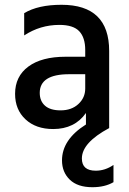

<svg xmlns="http://www.w3.org/2000/svg" viewBox="-20 -535 537 802"><path d="M233 -74Q279 -74 307.5 -100.5Q336 -127 336 -165V-225H269Q146 -225 146 -147Q146 -113 168 -93.5Q190 -74 233 -74ZM454 226Q418 247 366 247Q304 247 271.5 215.5Q239 184 239 135Q239 48 339 -15V-63Q292 4 202 4Q130 4 86.5 -36.5Q43 -77 43 -143Q43 -216 98.5 -257Q154 -298 254 -298H336V-326Q336 -378 311 -404.5Q286 -431 228 -431Q148 -431 81 -387V-480Q139 -515 237 -515Q436 -515 436 -322V0Q322 61 322 127Q322 178 380 178Q419 178 454 154Z"/></svg>

Font: Hind Madurai Medium
Style: Regular
Weight: 500
Designer: Jyotish Sonowal
Foundry: Indian Type Foundry
Version: Version 1.001;PS 1.0;hotconv 1.0.86;makeotf.lib2.5.63406; tt